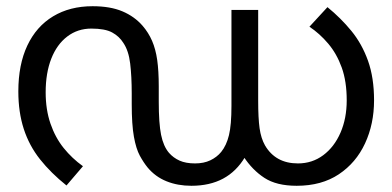

<svg xmlns="http://www.w3.org/2000/svg" viewBox="-20 -586 1263 618"><path d="M596 12Q552 12 516 -2.5Q480 -17 455 -47Q442 -63 430 -85Q418 -107 411 -146Q404 -185 404 -251V-285Q404 -340 399 -381.5Q394 -423 377 -448Q364 -469 341 -481.5Q318 -494 274 -494Q230 -494 196.5 -468.5Q163 -443 145 -397Q127 -351 127 -289Q127 -233 142.5 -188Q158 -143 185 -109.5Q212 -76 247 -51L194 11Q144 -29 109 -73Q74 -117 56.5 -171Q39 -225 39 -292Q39 -378 68 -439.5Q97 -501 151 -533.5Q205 -566 278 -566Q335 -566 374 -549.5Q413 -533 439 -503Q458 -481 469.5 -454.5Q481 -428 486 -393Q491 -358 491 -308V-259Q491 -189 498.5 -152Q506 -115 524 -94Q538 -78 558 -69Q578 -60 608 -60Q636 -60 657 -70Q678 -80 692 -97Q709 -118 717 -151Q725 -184 725 -245V-554H811V-262Q811 -206 815.5 -173.5Q820 -141 833 -118Q850 -89 876.5 -74.5Q903 -60 939 -60Q985 -60 1020.5 -86.5Q1056 -113 1076 -159Q1096 -205 1096 -263Q1096 -324 1080 -368.5Q1064 -413 1036.5 -445.5Q1009 -478 976 -500L1034 -563Q1077 -528 1111 -486.5Q1145 -445 1164.5 -390.5Q1184 -336 1184 -263Q1184 -187 1155 -124.5Q1126 -62 1070.5 -25Q1015 12 935 12Q870 12 831 -13.5Q792 -39 764 -82L769 -81Q741 -34 698 -11Q655 12 596 12Z"/></svg>

Font: malayalam115
Style: Regular
Weight: 400
Designer: Jelle Bosma - Monotype Design Team
Foundry: Monotype Imaging Inc.
Version: Version 2.103